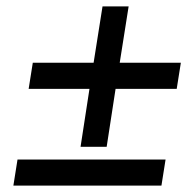

<svg xmlns="http://www.w3.org/2000/svg" viewBox="-20 -528 588 603"><path d="M35 -27 22 55H487L500 -27ZM70 -249H261L233 -67H315L343 -249H535L548 -331H356L384 -508H302L274 -331H83Z"/></svg>

Font: Charger Pro
Style: BdExtObl
Weight: 700
Designer: Jasper
Foundry: Cannot Into Space Fonts
Version: Version 1.09